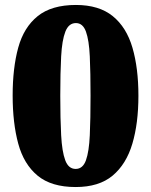

<svg xmlns="http://www.w3.org/2000/svg" viewBox="-20 -744 609 774"><path d="M285 10Q187 10 131.5 -36Q76 -82 53.5 -165Q31 -248 31 -359Q31 -470 53.5 -552Q76 -634 132 -679Q188 -724 286 -724Q379 -724 434.5 -679Q490 -634 514 -551.5Q538 -469 538 -358Q538 -247 513.5 -164.5Q489 -82 434 -36Q379 10 285 10ZM285 -63Q314 -63 326.5 -98Q339 -133 342 -199Q345 -265 345 -358Q345 -451 342 -516.5Q339 -582 326.5 -616.5Q314 -651 286 -651Q257 -651 243.5 -616.5Q230 -582 226.5 -516.5Q223 -451 223 -358Q223 -265 226.5 -199Q230 -133 243 -98Q256 -63 285 -63Z"/></svg>

Font: Noto Serif Black
Style: Regular
Weight: 900
Designer: Monotype Design Team
Foundry: Monotype Imaging Inc.
Version: Version 2.014; ttfautohint (v1.8.4.7-5d5b)